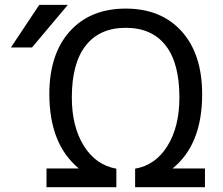

<svg xmlns="http://www.w3.org/2000/svg" viewBox="-20 -778 929 800"><path d="M143.6 -757.8H262.7L113.3 -580.1H25.4ZM834 -76.2V2H543V-75.2Q627.9 -89.8 677.7 -169.9Q727.5 -250 727.5 -372.1Q727.5 -515.6 669.9 -588.9Q612.3 -662.1 503.9 -662.1Q395.5 -662.1 337.4 -588.4Q279.3 -514.6 279.3 -372.1Q279.3 -250 329.6 -169.9Q379.9 -89.8 464.8 -75.2V2H173.8V-76.2H308.6Q186.5 -175.8 185.5 -384.8Q185.5 -552.7 271 -647.5Q356.4 -742.2 503.9 -742.2Q651.4 -742.2 736.8 -647.5Q822.3 -552.7 822.3 -384.8Q822.3 -175.8 699.2 -76.2Z"/></svg>

Font: Nasu
Style: Regular
Weight: 400
Designer: Ryoko NISHIZUKA (kana &amp; ideographs); Paul D. Hunt (Latin, Greek &amp; Cyrillic); Wenlong ZHANG (bopomofo); Sandoll C
Version: Version 2014.1215